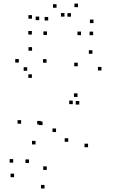

<svg xmlns="http://www.w3.org/2000/svg" viewBox="-20 -837 660 1080"><path d="M475.3 -8.8V-28.8H455.3V-8.8ZM550.7 -440.5V-460.5H530.7V-440.5ZM499.8 -534.4V-554.4H479.8V-534.4ZM417.5 -464.2V-484.2H397.5V-464.2ZM219.3 -133.5V-153.5H199.3V-133.5ZM209.3 -136.8V-156.8H189.3V-136.8ZM241.8 -484.2V-504.2H221.8V-484.2ZM160.3 -551.8V-571.8H140.3V-551.8ZM85.8 -485V-505H65.8V-485ZM159.4 -399V-419H139.4V-399ZM133.1 -438.8V-458.8H113.1V-438.8ZM98.8 -141.2V-161.2H78.8V-141.2ZM180 -24.6V-44.6H160V-24.6ZM295.2 -94.3V-114.3H275.2V-94.3ZM389.3 -251.2V-271.2H369.3V-251.2ZM425.9 -248.8V-268.8H405.9V-248.8ZM416 -291.8V-311.8H396V-291.8ZM363.9 -39.4V-59.4H343.9V-39.4ZM243.1 118.8V98.8H223.1V118.8ZM143.2 79.8V59.8H123.2V79.8ZM54.2 77.9V57.9H34.2V77.9ZM59.4 159.8V139.8H39.4V159.8ZM230.5 223.2V203.2H210.5V223.2ZM244.2 -640.3V-660.3H224.2V-640.3ZM379.3 -743.1V-763.1H359.3V-743.1ZM342.8 -743.6V-763.6H322.8V-743.6ZM435.7 -639.3V-659.3H415.7V-639.3ZM503.9 -639.1V-659.1H483.9V-639.1ZM505.9 -707.1V-727.1H485.9V-707.1ZM418.6 -796.8V-816.8H398.6V-796.8ZM298.1 -793.4V-813.4H278.1V-793.4ZM200.6 -723.8V-743.8H180.6V-723.8ZM251.1 -721.7V-741.7H231.1V-721.7ZM159.8 -731.9V-751.9H139.8V-731.9ZM159.2 -642.6V-662.6H139.2V-642.6Z"/></svg>

Font: Monaspace Radon Dots Var
Style: Regular
Weight: 400
Designer: Riley Cran and the Lettermatic Team
Version: Version 1.100 (Monaspace Radon Dots)